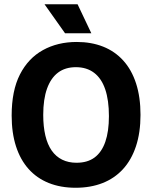

<svg xmlns="http://www.w3.org/2000/svg" viewBox="-20 -872 718 906"><path d="M337 14Q266 14 210 -8.5Q154 -31 115 -74.5Q76 -118 55.5 -181.5Q35 -245 35 -327Q35 -444 74 -520.5Q113 -597 182.5 -635.5Q252 -674 342 -674Q411 -674 466.5 -652Q522 -630 561.5 -586.5Q601 -543 622 -478.5Q643 -414 643 -330Q643 -246 621.5 -181.5Q600 -117 560 -73.5Q520 -30 463.5 -8Q407 14 337 14ZM341 -104Q393 -104 426.5 -129Q460 -154 477 -203Q494 -252 494 -324Q494 -399 476.5 -450.5Q459 -502 424 -528.5Q389 -555 338 -555Q288 -555 254 -529.5Q220 -504 202 -454Q184 -404 184 -330Q184 -275 194 -232.5Q204 -190 224 -161.5Q244 -133 273.5 -118.5Q303 -104 341 -104ZM287 -715 190 -852H346L411 -715Z"/></svg>

Font: Bricolage Grotesque 72pt
Style: Bold
Weight: 700
Designer: Mathieu Triay
Foundry: Atelier Triay
Version: Version 1.001;gftools[0.9.33.dev8+g029e19f]